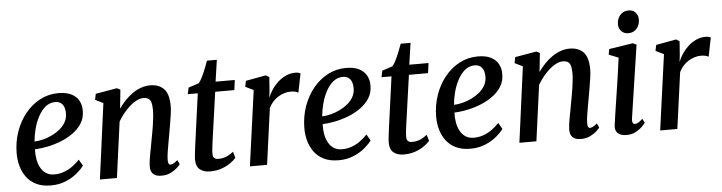

<svg xmlns="http://www.w3.org/2000/svg" viewBox="-47 -989 4566 1214"><g transform="rotate(-5 2235.5 -382.0)"><path d="M445.5 -97Q432 -77 402.2 -51.5Q372.5 -26 329.8 -7.8Q287 10.5 234 10.5Q179.5 10.5 141.2 -8.2Q103 -27 79.5 -59Q56 -91 45.2 -130.8Q34.5 -170.5 35 -211.5Q35.5 -284.5 58.2 -348.8Q81 -413 121 -462Q161 -511 214.5 -539Q268 -567 331 -567Q380.5 -567 412.2 -551Q444 -535 459.5 -507.5Q475 -480 475 -445.5Q476 -398.5 453.5 -363Q431 -327.5 394.2 -301.8Q357.5 -276 314 -259.5Q270.5 -243 228 -235Q185.5 -227 152.5 -226Q151 -193.5 156.2 -163.2Q161.5 -133 174.5 -109Q187.5 -85 209 -71Q230.5 -57 261.5 -57Q293 -57 321.8 -67.2Q350.5 -77.5 376 -95.5Q401.5 -113.5 422.5 -136.5ZM306 -512.5Q270.5 -512.5 243.5 -490Q216.5 -467.5 197.5 -431.5Q178.5 -395.5 167.8 -354.2Q157 -313 154 -275Q180.5 -276 210 -283.5Q239.5 -291 267.5 -304.8Q295.5 -318.5 318.5 -337.8Q341.5 -357 354.8 -382Q368 -407 367.5 -437Q367 -474.5 350.8 -493.5Q334.5 -512.5 306 -512.5Z M711 -435Q730 -462 752.5 -485.8Q775 -509.5 801 -527.5Q827 -545.5 855.2 -555.5Q883.5 -565.5 913.5 -565.5Q967 -565.5 999.2 -533.8Q1031.5 -502 1031.5 -422Q1031.5 -401.5 1027 -370.8Q1022.5 -340 1017 -306.8Q1011.5 -273.5 1006.5 -246.5Q1002 -221 996.8 -192.2Q991.5 -163.5 987.2 -135.8Q983 -108 982.5 -86.5Q982.5 -69.5 986.5 -62.2Q990.5 -55 997 -55Q1006.5 -55 1017.5 -60.5Q1028.5 -66 1043.5 -79.5L1056 -52.5Q1052 -45.5 1036 -30.5Q1020 -15.5 994.8 -2.8Q969.5 10 936 10Q909.5 10 894 1.5Q878.5 -7 872 -22.2Q865.5 -37.5 866 -57.5Q866.5 -72 869 -91.2Q871.5 -110.5 875.8 -132.5Q880 -154.5 884.2 -177Q888.5 -199.5 892 -220.5Q896 -241.5 900.5 -265.8Q905 -290 908.8 -315.2Q912.5 -340.5 915 -365Q917.5 -389.5 917.5 -411.5Q917 -442 911.5 -458.8Q906 -475.5 894 -482.2Q882 -489 862 -489Q843 -489 821.2 -478.2Q799.5 -467.5 778 -448.8Q756.5 -430 736.5 -405.5Q716.5 -381 701 -354L653 0H545L609 -479.5L558.5 -504.5L566 -542L702 -565.5L723.5 -554.5Z M1275.5 -177.5Q1273.5 -160.5 1271.8 -147.5Q1270 -134.5 1269 -123.2Q1268 -112 1268 -99.5Q1268 -82.5 1276.2 -73.5Q1284.5 -64.5 1301 -64.5Q1334.5 -64.5 1358.5 -76.2Q1382.5 -88 1398.5 -101.5L1410 -62Q1398 -47.5 1374.8 -30.8Q1351.5 -14 1318.5 -2Q1285.5 10 1242 10Q1205 10 1180 -9.2Q1155 -28.5 1155 -74Q1155 -79 1155.5 -85.8Q1156 -92.5 1157 -102.8Q1158 -113 1159.8 -127Q1161.5 -141 1164 -161L1209 -489H1145.5L1154.5 -530L1220 -551.5Q1231 -563 1243 -587.5Q1255 -612 1266 -639.8Q1277 -667.5 1285 -689.5H1347.5L1327.5 -552.5H1449.5L1441 -489H1319.5Z M1497 0 1563 -478.5 1511.5 -504 1519 -541 1647 -564.5 1668.5 -551.5 1662 -462.5 1657 -420Q1665.5 -444 1682 -469.5Q1698.5 -495 1721.5 -516.5Q1744.5 -538 1773 -551.5Q1801.5 -565 1834 -565Q1844 -565 1853.2 -563Q1862.5 -561 1867 -557.5L1843 -437.5Q1838 -441.5 1825.2 -445Q1812.5 -448.5 1793.5 -448.5Q1774.5 -448.5 1754.8 -442.5Q1735 -436.5 1716.2 -425.2Q1697.5 -414 1681.8 -396.8Q1666 -379.5 1655 -357L1606 0Z M2271.5 -97Q2258 -77 2228.2 -51.5Q2198.5 -26 2155.8 -7.8Q2113 10.5 2060 10.5Q2005.5 10.5 1967.2 -8.2Q1929 -27 1905.5 -59Q1882 -91 1871.2 -130.8Q1860.5 -170.5 1861 -211.5Q1861.5 -284.5 1884.2 -348.8Q1907 -413 1947 -462Q1987 -511 2040.5 -539Q2094 -567 2157 -567Q2206.5 -567 2238.2 -551Q2270 -535 2285.5 -507.5Q2301 -480 2301 -445.5Q2302 -398.5 2279.5 -363Q2257 -327.5 2220.2 -301.8Q2183.5 -276 2140 -259.5Q2096.5 -243 2054 -235Q2011.5 -227 1978.5 -226Q1977 -193.5 1982.2 -163.2Q1987.5 -133 2000.5 -109Q2013.5 -85 2035 -71Q2056.5 -57 2087.5 -57Q2119 -57 2147.8 -67.2Q2176.5 -77.5 2202 -95.5Q2227.5 -113.5 2248.5 -136.5ZM2132 -512.5Q2096.5 -512.5 2069.5 -490Q2042.5 -467.5 2023.5 -431.5Q2004.5 -395.5 1993.8 -354.2Q1983 -313 1980 -275Q2006.5 -276 2036 -283.5Q2065.5 -291 2093.5 -304.8Q2121.5 -318.5 2144.5 -337.8Q2167.5 -357 2180.8 -382Q2194 -407 2193.5 -437Q2193 -474.5 2176.8 -493.5Q2160.5 -512.5 2132 -512.5Z M2505 -177.5Q2503 -160.5 2501.2 -147.5Q2499.5 -134.5 2498.5 -123.2Q2497.5 -112 2497.5 -99.5Q2497.5 -82.5 2505.8 -73.5Q2514 -64.5 2530.5 -64.5Q2564 -64.5 2588 -76.2Q2612 -88 2628 -101.5L2639.5 -62Q2627.5 -47.5 2604.2 -30.8Q2581 -14 2548 -2Q2515 10 2471.5 10Q2434.5 10 2409.5 -9.2Q2384.5 -28.5 2384.5 -74Q2384.5 -79 2385 -85.8Q2385.5 -92.5 2386.5 -102.8Q2387.5 -113 2389.2 -127Q2391 -141 2393.5 -161L2438.5 -489H2375L2384 -530L2449.5 -551.5Q2460.5 -563 2472.5 -587.5Q2484.5 -612 2495.5 -639.8Q2506.5 -667.5 2514.5 -689.5H2577L2557 -552.5H2679L2670.5 -489H2549Z M3108 -97Q3094.5 -77 3064.8 -51.5Q3035 -26 2992.2 -7.8Q2949.5 10.5 2896.5 10.5Q2842 10.5 2803.8 -8.2Q2765.5 -27 2742 -59Q2718.5 -91 2707.8 -130.8Q2697 -170.5 2697.5 -211.5Q2698 -284.5 2720.8 -348.8Q2743.5 -413 2783.5 -462Q2823.5 -511 2877 -539Q2930.5 -567 2993.5 -567Q3043 -567 3074.8 -551Q3106.5 -535 3122 -507.5Q3137.5 -480 3137.5 -445.5Q3138.5 -398.5 3116 -363Q3093.5 -327.5 3056.8 -301.8Q3020 -276 2976.5 -259.5Q2933 -243 2890.5 -235Q2848 -227 2815 -226Q2813.5 -193.5 2818.8 -163.2Q2824 -133 2837 -109Q2850 -85 2871.5 -71Q2893 -57 2924 -57Q2955.5 -57 2984.2 -67.2Q3013 -77.5 3038.5 -95.5Q3064 -113.5 3085 -136.5ZM2968.5 -512.5Q2933 -512.5 2906 -490Q2879 -467.5 2860 -431.5Q2841 -395.5 2830.2 -354.2Q2819.5 -313 2816.5 -275Q2843 -276 2872.5 -283.5Q2902 -291 2930 -304.8Q2958 -318.5 2981 -337.8Q3004 -357 3017.2 -382Q3030.5 -407 3030 -437Q3029.5 -474.5 3013.2 -493.5Q2997 -512.5 2968.5 -512.5Z M3373.5 -435Q3392.5 -462 3415 -485.8Q3437.5 -509.5 3463.5 -527.5Q3489.5 -545.5 3517.8 -555.5Q3546 -565.5 3576 -565.5Q3629.5 -565.5 3661.8 -533.8Q3694 -502 3694 -422Q3694 -401.5 3689.5 -370.8Q3685 -340 3679.5 -306.8Q3674 -273.5 3669 -246.5Q3664.5 -221 3659.2 -192.2Q3654 -163.5 3649.8 -135.8Q3645.5 -108 3645 -86.5Q3645 -69.5 3649 -62.2Q3653 -55 3659.5 -55Q3669 -55 3680 -60.5Q3691 -66 3706 -79.5L3718.5 -52.5Q3714.5 -45.5 3698.5 -30.5Q3682.5 -15.5 3657.2 -2.8Q3632 10 3598.5 10Q3572 10 3556.5 1.5Q3541 -7 3534.5 -22.2Q3528 -37.5 3528.5 -57.5Q3529 -72 3531.5 -91.2Q3534 -110.5 3538.2 -132.5Q3542.5 -154.5 3546.8 -177Q3551 -199.5 3554.5 -220.5Q3558.5 -241.5 3563 -265.8Q3567.5 -290 3571.2 -315.2Q3575 -340.5 3577.5 -365Q3580 -389.5 3580 -411.5Q3579.5 -442 3574 -458.8Q3568.5 -475.5 3556.5 -482.2Q3544.5 -489 3524.5 -489Q3505.5 -489 3483.8 -478.2Q3462 -467.5 3440.5 -448.8Q3419 -430 3399 -405.5Q3379 -381 3363.5 -354L3315.5 0H3207.5L3271.5 -479.5L3221 -504.5L3228.5 -542L3364.5 -565.5L3386 -554.5Z M3888 10Q3864.5 10 3847.8 2.8Q3831 -4.5 3823 -18.8Q3815 -33 3817 -54.5Q3819.5 -75 3824.5 -109Q3829.5 -143 3836.2 -186.8Q3843 -230.5 3850.5 -280Q3858 -329.5 3865.5 -381Q3873 -432.5 3879.5 -481.5L3818.5 -506L3825 -541L3977 -564.5L3999.5 -553.5L3930 -90.5Q3927.5 -72.5 3932.2 -63.8Q3937 -55 3945.5 -55Q3955.5 -55 3967 -61.2Q3978.5 -67.5 3995 -83.5L4008 -57.5Q4003 -49.5 3987.2 -33.5Q3971.5 -17.5 3946.5 -3.8Q3921.5 10 3888 10ZM3954 -630Q3927.5 -630 3910 -648.2Q3892.5 -666.5 3893.5 -695Q3894.5 -729 3915 -751.2Q3935.5 -773.5 3967.5 -773.5Q3995.5 -773.5 4011.8 -755.5Q4028 -737.5 4028 -711.5Q4027.5 -676 4007.5 -653Q3987.5 -630 3954 -630Z M4101 0 4167 -478.5 4115.5 -504 4123 -541 4251 -564.5 4272.5 -551.5 4266 -462.5 4261 -420Q4269.5 -444 4286 -469.5Q4302.5 -495 4325.5 -516.5Q4348.5 -538 4377 -551.5Q4405.5 -565 4438 -565Q4448 -565 4457.2 -563Q4466.5 -561 4471 -557.5L4447 -437.5Q4442 -441.5 4429.2 -445Q4416.5 -448.5 4397.5 -448.5Q4378.5 -448.5 4358.8 -442.5Q4339 -436.5 4320.2 -425.2Q4301.5 -414 4285.8 -396.8Q4270 -379.5 4259 -357L4210 0Z"/></g></svg>

Font: Merriweather 24pt Medium
Style: Italic
Weight: 500
Italic angle: -7.8°
Version: Version 2.101